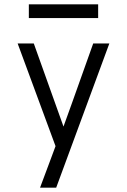

<svg xmlns="http://www.w3.org/2000/svg" viewBox="-20 -872 590 892"><path d="M241 0H166Q178 -31 189 -61.5Q200 -92 212 -123L238 -193L62 -670H137L275 -284L315 -395L413 -670H488ZM114 -788V-852H436V-788Z"/></svg>

Font: Lode Term
Style: Regular
Weight: 400
Monospace: yes
Designer: Belleve Invis
Foundry: Belleve Invis
Version: Version 29.2.0